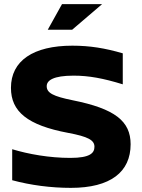

<svg xmlns="http://www.w3.org/2000/svg" viewBox="-20 -900 685 929"><path d="M574 -492V-642C488 -667 415 -679 330 -679C141 -679 33 -606 33 -475C33 -360 113 -294 310 -257C406 -239 437 -222 437 -190C437 -160 417 -136 320 -136C220 -136 118 -154 39 -178V-28C128 -4 226 9 323 9C515 9 612 -68 612 -202C612 -314 536 -374 331 -415C238 -434 206 -450 206 -483C206 -511 238 -534 336 -534C410 -534 480 -521 574 -492ZM211 -756H329L474 -880H280Z"/></svg>

Font: LT Wave Text Black
Style: Regular
Weight: 900
Designer: Daniel Lyons
Version: Version 2.5 (Glyphs App)